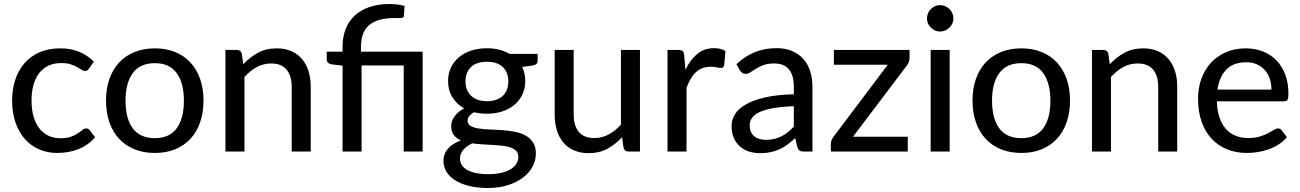

<svg xmlns="http://www.w3.org/2000/svg" viewBox="-20 -757 6493 959"><path d="M424 -414Q420 -408.5 415.8 -405.5Q411.5 -402.5 404 -402.5Q396 -402.5 387 -408.8Q378 -415 365 -422.2Q352 -429.5 333 -435.8Q314 -442 286.5 -442Q250 -442 222 -429Q194 -416 175.2 -391.5Q156.5 -367 147 -332.5Q137.5 -298 137.5 -254.5Q137.5 -209.5 147.8 -174.5Q158 -139.5 176.8 -115.5Q195.5 -91.5 222.2 -79Q249 -66.5 282 -66.5Q314 -66.5 334.5 -74.2Q355 -82 368.5 -91Q382 -100 391.2 -107.8Q400.5 -115.5 410 -115.5Q422 -115.5 428 -106.5L455 -72Q437.5 -51 416 -36Q394.5 -21 370 -11.5Q345.5 -2 319 2.5Q292.5 7 265 7Q217.5 7 176.5 -10.5Q135.5 -28 105.2 -61.5Q75 -95 57.8 -143.8Q40.5 -192.5 40.5 -254.5Q40.5 -311 56.2 -358.8Q72 -406.5 102.5 -441.5Q133 -476.5 177.8 -496Q222.5 -515.5 280.5 -515.5Q335 -515.5 376.2 -498Q417.5 -480.5 449 -449Z M753.5 -515.5Q809.5 -515.5 854.5 -497.2Q899.5 -479 931 -445Q962.5 -411 979.5 -362.8Q996.5 -314.5 996.5 -254.5Q996.5 -194.5 979.5 -146Q962.5 -97.5 931 -63.5Q899.5 -29.5 854.5 -11.2Q809.5 7 753.5 7Q697.5 7 652.2 -11.2Q607 -29.5 575.2 -63.5Q543.5 -97.5 526.5 -146Q509.5 -194.5 509.5 -254.5Q509.5 -314.5 526.5 -362.8Q543.5 -411 575.2 -445Q607 -479 652.2 -497.2Q697.5 -515.5 753.5 -515.5ZM753.5 -67Q826.5 -67 862.5 -116Q898.5 -165 898.5 -254Q898.5 -342.5 862.5 -392Q826.5 -441.5 753.5 -441.5Q679.5 -441.5 643.2 -392Q607 -342.5 607 -254Q607 -165 643.2 -116Q679.5 -67 753.5 -67Z M1106 0V-507.5H1163Q1183 -507.5 1188 -488.5L1195 -436Q1228 -471.5 1268.5 -493.5Q1309 -515.5 1362 -515.5Q1403.5 -515.5 1435.2 -501.5Q1467 -487.5 1488.5 -462.2Q1510 -437 1521 -401.8Q1532 -366.5 1532 -323.5V0H1437V-323.5Q1437 -378.5 1411.5 -409.2Q1386 -440 1334 -440Q1295.5 -440 1262.5 -422Q1229.5 -404 1201 -372.5V0Z M1691 0V-429L1637 -435.5Q1625.5 -437.5 1618.8 -443.2Q1612 -449 1612 -459.5V-499H1691V-524.5Q1691 -571 1705.8 -610.2Q1720.5 -649.5 1749.8 -677.5Q1779 -705.5 1823.2 -721.2Q1867.5 -737 1926 -737Q1945 -737 1965.5 -734.5Q1986 -732 2000.5 -727.5L1997.5 -677.5Q1997 -672.5 1993.8 -670.2Q1990.5 -668 1984.8 -667.2Q1979 -666.5 1971 -666.8Q1963 -667 1953 -667Q1908 -667 1875.8 -658Q1843.5 -649 1822.8 -630.8Q1802 -612.5 1792.5 -585.2Q1783 -558 1783 -521.5V-499H2091V0H1996.5V-430H1786V0Z M2412 -516Q2445 -516 2473.2 -508.8Q2501.5 -501.5 2525.5 -488H2665.5V-453Q2665.5 -435 2643.5 -430.5L2588 -422.5Q2603.5 -390.5 2603.5 -352.5Q2603.5 -315 2589.2 -285Q2575 -255 2549.5 -233.5Q2524 -212 2488.8 -200.5Q2453.5 -189 2412 -189Q2377 -189 2347 -196.5Q2315.5 -177.5 2315.5 -154.5Q2315.5 -137 2330.2 -128.2Q2345 -119.5 2369 -115.5Q2393 -111.5 2423.5 -110.5Q2454 -109.5 2486 -107.2Q2518 -105 2548.5 -99.5Q2579 -94 2603 -81.2Q2627 -68.5 2641.8 -46.5Q2656.5 -24.5 2656.5 11Q2656.5 44 2640.2 74.8Q2624 105.5 2593.2 129.2Q2562.5 153 2518 167.5Q2473.5 182 2417.5 182Q2361.5 182 2319.8 171Q2278 160 2250.2 141.5Q2222.5 123 2208.8 98.8Q2195 74.5 2195 48Q2195 10.5 2218.2 -15.2Q2241.5 -41 2282 -55.5Q2259.5 -65.5 2246.5 -82.8Q2233.5 -100 2233.5 -128.5Q2233.5 -139.5 2237.5 -151.2Q2241.5 -163 2249.8 -174.8Q2258 -186.5 2270.2 -197Q2282.5 -207.5 2298.5 -215.5Q2261 -236.5 2239.5 -271.2Q2218 -306 2218 -352.5Q2218 -390 2232.5 -420Q2247 -450 2272.8 -471.5Q2298.5 -493 2334 -504.5Q2369.5 -516 2412 -516ZM2569 26.5Q2569 8.5 2558.8 -2.5Q2548.5 -13.5 2531 -20Q2513.5 -26.5 2490.5 -29Q2467.5 -31.5 2442 -33Q2416.5 -34.5 2389.8 -36Q2363 -37.5 2338.5 -41Q2311.5 -28 2294.5 -9Q2277.5 10 2277.5 35.5Q2277.5 52 2286 66.2Q2294.5 80.5 2311.8 90.8Q2329 101 2355.8 107Q2382.5 113 2419 113Q2455 113 2483 106.5Q2511 100 2530 88.5Q2549 77 2559 61.2Q2569 45.5 2569 26.5ZM2412 -251.5Q2438.5 -251.5 2458.5 -258.8Q2478.5 -266 2492 -279Q2505.5 -292 2512.2 -310Q2519 -328 2519 -350Q2519 -395 2491.8 -421.8Q2464.5 -448.5 2412 -448.5Q2359.5 -448.5 2332.2 -421.8Q2305 -395 2305 -350Q2305 -328.5 2312 -310.5Q2319 -292.5 2332.5 -279.2Q2346 -266 2366 -258.8Q2386 -251.5 2412 -251.5Z M2845.5 -507.5V-184Q2845.5 -129 2871 -98.2Q2896.5 -67.5 2948.5 -67.5Q2986.5 -67.5 3019.8 -85.2Q3053 -103 3081.5 -134.5V-507.5H3176.5V0H3119.5Q3099.5 0 3094.5 -19L3087 -71.5Q3054 -36 3013.8 -14Q2973.5 8 2920.5 8Q2878.5 8 2846.8 -6Q2815 -20 2793.8 -45.2Q2772.5 -70.5 2761.5 -105.8Q2750.5 -141 2750.5 -184V-507.5Z M3314 0V-507.5H3368.5Q3384 -507.5 3389.8 -502Q3395.5 -496.5 3397.5 -482L3403.5 -408Q3427.5 -458.5 3462.5 -487.5Q3497.5 -516.5 3546.5 -516.5Q3563 -516.5 3577.8 -513Q3592.5 -509.5 3603.5 -502L3597 -431Q3594 -417.5 3581 -417.5Q3574 -417.5 3560.2 -420.5Q3546.5 -423.5 3530 -423.5Q3506.5 -423.5 3488.2 -416.5Q3470 -409.5 3455.5 -396Q3441 -382.5 3429.8 -363Q3418.5 -343.5 3409 -318.5V0Z M3996 0Q3982 0 3974.5 -4.5Q3967 -9 3962.5 -22L3952 -67.5Q3932.5 -49.5 3913.5 -35.2Q3894.5 -21 3873.8 -11.5Q3853 -2 3829.5 3Q3806 8 3777 8Q3747 8 3721 -0.2Q3695 -8.5 3675.8 -25.5Q3656.5 -42.5 3645.2 -67.8Q3634 -93 3634 -127.5Q3634 -157.5 3650.2 -185Q3666.5 -212.5 3703.2 -234.2Q3740 -256 3799.2 -270Q3858.5 -284 3945 -286V-324Q3945 -381.5 3920.2 -410.8Q3895.5 -440 3847.5 -440Q3815 -440 3793.2 -431.8Q3771.5 -423.5 3755.8 -413.8Q3740 -404 3728 -396Q3716 -388 3704 -388Q3694 -388 3687.2 -393.2Q3680.5 -398.5 3675.5 -405.5L3658.5 -436.5Q3701 -476.5 3750.2 -496.5Q3799.5 -516.5 3859 -516.5Q3902 -516.5 3935.5 -502.5Q3969 -488.5 3991.8 -463.2Q4014.5 -438 4026.2 -402.5Q4038 -367 4038 -324V0ZM3805.5 -58.5Q3828 -58.5 3847.2 -63Q3866.5 -67.5 3883.2 -76Q3900 -84.5 3915 -96.8Q3930 -109 3945 -124.5V-226.5Q3885 -224.5 3843 -217Q3801 -209.5 3774.8 -197.5Q3748.5 -185.5 3736.5 -168.8Q3724.5 -152 3724.5 -132Q3724.5 -112.5 3730.8 -98.5Q3737 -84.5 3748 -75.8Q3759 -67 3773.8 -62.8Q3788.5 -58.5 3805.5 -58.5Z M4523 -467.5Q4523 -457.5 4519.5 -447.8Q4516 -438 4510.5 -431L4240.5 -74H4514V0H4130V-40Q4130 -46.5 4133.2 -55.8Q4136.5 -65 4143 -73.5L4414 -433.5H4145V-507.5H4523Z M4723.5 -507.5V0H4628.5V-507.5ZM4742 -665Q4742 -651.5 4736.8 -639.8Q4731.5 -628 4722.2 -619Q4713 -610 4700.8 -604.8Q4688.5 -599.5 4675 -599.5Q4662 -599.5 4650.2 -604.8Q4638.5 -610 4629.5 -619Q4620.5 -628 4615.2 -639.8Q4610 -651.5 4610 -665Q4610 -678.5 4615.2 -690.8Q4620.5 -703 4629.5 -712Q4638.5 -721 4650.2 -726.2Q4662 -731.5 4675 -731.5Q4688.5 -731.5 4700.8 -726.2Q4713 -721 4722.2 -712Q4731.5 -703 4736.8 -690.8Q4742 -678.5 4742 -665Z M5081.5 -515.5Q5137.5 -515.5 5182.5 -497.2Q5227.5 -479 5259 -445Q5290.5 -411 5307.5 -362.8Q5324.5 -314.5 5324.5 -254.5Q5324.5 -194.5 5307.5 -146Q5290.5 -97.5 5259 -63.5Q5227.5 -29.5 5182.5 -11.2Q5137.5 7 5081.5 7Q5025.5 7 4980.2 -11.2Q4935 -29.5 4903.2 -63.5Q4871.5 -97.5 4854.5 -146Q4837.5 -194.5 4837.5 -254.5Q4837.5 -314.5 4854.5 -362.8Q4871.5 -411 4903.2 -445Q4935 -479 4980.2 -497.2Q5025.5 -515.5 5081.5 -515.5ZM5081.5 -67Q5154.5 -67 5190.5 -116Q5226.5 -165 5226.5 -254Q5226.5 -342.5 5190.5 -392Q5154.5 -441.5 5081.5 -441.5Q5007.5 -441.5 4971.2 -392Q4935 -342.5 4935 -254Q4935 -165 4971.2 -116Q5007.5 -67 5081.5 -67Z M5434 0V-507.5H5491Q5511 -507.5 5516 -488.5L5523 -436Q5556 -471.5 5596.5 -493.5Q5637 -515.5 5690 -515.5Q5731.5 -515.5 5763.2 -501.5Q5795 -487.5 5816.5 -462.2Q5838 -437 5849 -401.8Q5860 -366.5 5860 -323.5V0H5765V-323.5Q5765 -378.5 5739.5 -409.2Q5714 -440 5662 -440Q5623.5 -440 5590.5 -422Q5557.5 -404 5529 -372.5V0Z M6202.5 -515.5Q6248.5 -515.5 6287.5 -500.2Q6326.5 -485 6355 -456Q6383.5 -427 6399.5 -384.8Q6415.5 -342.5 6415.5 -288Q6415.5 -266 6410.8 -258.5Q6406 -251 6393 -251H6058Q6059.5 -204.5 6071.2 -170Q6083 -135.5 6103.2 -112.8Q6123.5 -90 6152 -78.8Q6180.5 -67.5 6215.5 -67.5Q6248.5 -67.5 6272.2 -75Q6296 -82.5 6313.2 -91.5Q6330.5 -100.5 6342.5 -108Q6354.5 -115.5 6363.5 -115.5Q6375.5 -115.5 6381 -106.5L6408 -72Q6390.5 -51 6367.5 -36.2Q6344.5 -21.5 6318 -11.8Q6291.5 -2 6263.2 2.5Q6235 7 6207.5 7Q6155 7 6110.2 -10.8Q6065.5 -28.5 6033 -62.8Q6000.5 -97 5982.2 -147.8Q5964 -198.5 5964 -264.5Q5964 -317.5 5980.5 -363.2Q5997 -409 6027.8 -442.8Q6058.5 -476.5 6102.8 -496Q6147 -515.5 6202.5 -515.5ZM6204 -446Q6141.5 -446 6105.8 -409.8Q6070 -373.5 6061 -309.5H6330.5Q6330.5 -339.5 6322 -364.5Q6313.5 -389.5 6297.2 -407.5Q6281 -425.5 6257.5 -435.8Q6234 -446 6204 -446Z"/></svg>

Font: Lato Medium
Style: Regular
Weight: 500
Designer: Lukasz Dziedzic
Foundry: tyPoland Lukasz Dziedzic
Version: Version 2.006; 2014-01-15